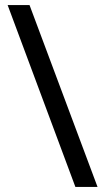

<svg xmlns="http://www.w3.org/2000/svg" viewBox="-20 -734 412 754"><path d="M96 -714 363 0H276L10 -714Z"/></svg>

Font: Noto Sans Mandaic
Style: Regular
Weight: 400
Designer: Monotype Design Team
Foundry: Monotype Imaging Inc.
Version: Version 2.002; ttfautohint (v1.8.4.7-5d5b)